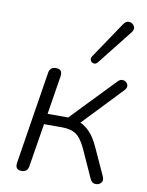

<svg xmlns="http://www.w3.org/2000/svg" viewBox="-86 -824 683 891"><g transform="rotate(10 255.5 -378.0)"><path d="M77 6Q46 6 51 -28L120 -463Q124 -492 153 -492Q185 -492 180 -458L151 -276H248L444 -480Q457 -494 471.5 -490.5Q486 -487 491.5 -474Q497 -461 483 -446L308 -262Q332 -252 354 -228.5Q376 -205 396 -161L454 -34Q462 -15 451.5 -4Q441 7 425 6Q409 5 401 -12L339 -149Q317 -195 292.5 -210.5Q268 -226 228 -226H143L110 -22Q106 6 77 6ZM341 -554Q332 -542 321.5 -543.5Q311 -545 306 -554Q301 -563 309 -576L422 -744Q435 -764 451 -762Q467 -760 474.5 -746Q482 -732 469 -716Z"/></g></svg>

Font: Nunito Light
Style: Italic
Weight: 300
Italic angle: -9°
Designer: Vernon Adams
Foundry: Vernon Adams
Version: Version 3.601; ttfautohint (v1.8.2.53-6de2)